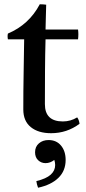

<svg xmlns="http://www.w3.org/2000/svg" viewBox="-20 -611 402 898"><path d="M219 12Q159 12 124 -16.5Q89 -45 89 -99Q89 -187 90.5 -269Q92 -351 93 -427H17Q14 -442 17 -454Q116 -496 166 -591Q174 -591 182 -590.5Q190 -590 196 -589Q195 -563 194.5 -534Q194 -505 193 -473H345Q348 -451 345 -427H193Q191 -357 190.5 -279.5Q190 -202 190 -124Q190 -43 274 -43Q310 -43 341 -62Q350 -50 352 -32Q293 12 219 12ZM150 236Q196 225 217 206Q238 187 238 161Q238 149 234 137Q215 152 193 152Q173 152 158.5 138.5Q144 125 144 101Q144 75 162 59.5Q180 44 207 44Q244 44 265.5 70Q287 96 287 137Q287 188 253 221Q219 254 158 267Q155 259 153 251.5Q151 244 150 236Z"/></svg>

Font: Castoro
Style: Regular
Weight: 400
Designer: John Hudson
Foundry: Tiro Typeworks Ltd.
Version: Version 2.04